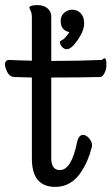

<svg xmlns="http://www.w3.org/2000/svg" viewBox="-89 -705 438 753"><path d="M-54 -470Q-18 -468 36 -467V-636Q36 -653 31 -663Q26 -673 26 -674Q26 -685 58 -685Q82 -685 97 -672.5Q112 -660 112 -641V-466Q220 -466 311 -470Q326 -486 328 -462Q331 -431 316 -411Q310 -403 304 -403Q224 -401 112 -401V-84Q112 -38 146 -38Q191 -38 213 -146Q219 -176 237 -176Q249 -176 260.5 -162.5Q272 -149 272 -135Q272 -132 271 -128Q264 -100 253.5 -75.5Q243 -51 226 -26Q209 -1 184 13.5Q159 28 128 28Q36 28 36 -83V-401L-33 -403Q-54 -403 -65 -432.5Q-76 -462 -60 -469Q-57 -470 -54 -470ZM195 -667Q214 -667 227.5 -653Q241 -639 241 -613Q241 -585 216 -548.5Q191 -512 173 -512Q162 -512 154 -521.5Q146 -531 146 -540Q146 -543 152 -547Q164 -550 183 -579Q149 -586 149 -623Q149 -643 163 -655Q177 -667 195 -667Z"/></svg>

Font: Grand Hotel
Style: Regular
Weight: 400
Designer: Brian J. Bonislawsky & Jim Lyles for Astigmatic (AOETI)
Foundry: Astigmatic (AOETI)
Version: Version 001.000